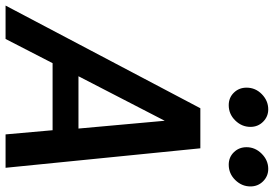

<svg xmlns="http://www.w3.org/2000/svg" viewBox="-212 -817 984 690"><g transform="rotate(90 280.0 -472.0)"><path d="M-45 0 324 -700H468L538 0H418L403 -169H162L75 0ZM209 -262H397L369 -572ZM313 -802Q286 -802 268 -820.5Q250 -839 250 -866Q250 -898 273.5 -921Q297 -944 328 -944Q354 -944 372.5 -925.5Q391 -907 391 -880Q391 -849 368 -825.5Q345 -802 313 -802ZM527 -802Q500 -802 482 -820.5Q464 -839 464 -866Q464 -897 487.5 -920.5Q511 -944 542 -944Q568 -944 586.5 -925.5Q605 -907 605 -880Q605 -849 582 -825.5Q559 -802 527 -802Z"/></g></svg>

Font: Red Hat Mono Medium
Style: Italic
Weight: 500
Italic angle: -12°
Monospace: yes
Designer: Pentagram, MCKL
Foundry: Pentagram, MCKL
Version: Version 1.023; ttfautohint (v1.8.3)